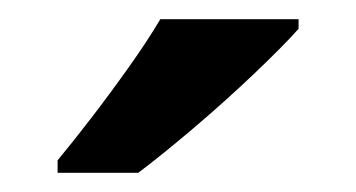

<svg xmlns="http://www.w3.org/2000/svg" viewBox="-20 -786 371 200"><path d="M291 -756Q275 -738 244.5 -709Q214 -680 181 -652Q148 -624 124 -606H40V-619Q55 -637 75 -663Q95 -689 114.5 -716.5Q134 -744 147 -766H291Z"/></svg>

Font: Noto Sans SemiBold
Style: Regular
Weight: 600
Designer: Monotype Design Team
Foundry: Monotype Imaging Inc.
Version: Version 2.007